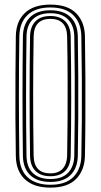

<svg xmlns="http://www.w3.org/2000/svg" viewBox="-20 -828 449 855"><path d="M204.5 7.5Q130.5 7.5 91 -29.4Q51.5 -66.2 50.5 -133Q49 -215.8 48.6 -308.2Q48.2 -400.8 48.8 -492.9Q49.2 -585 50.5 -666.8Q51.5 -733 90.8 -770.2Q130 -807.5 204.5 -807.5Q281 -807.5 319 -769Q357 -730.5 358.2 -666.8Q359.8 -582.2 360.2 -488.2Q360.8 -394.2 360.2 -302.5Q359.8 -210.8 358.2 -133.2Q356.8 -69.8 318.9 -31.1Q281 7.5 204.5 7.5ZM204.5 -5.2Q273 -5.2 307 -40.2Q341 -75.2 342.2 -133.5Q343.8 -203.8 344.4 -292Q345 -380.2 344.5 -476.4Q344 -572.5 342.2 -666.2Q341.2 -725.5 306.8 -760.1Q272.2 -794.8 204.5 -794.8Q138.2 -794.8 102.8 -761.2Q67.2 -727.8 66.2 -666.2Q64.2 -539.5 64.2 -400.8Q64.2 -262 66.2 -133.5Q67.5 -71 103.5 -38.1Q139.5 -5.2 204.5 -5.2ZM204.5 -17.8Q146.2 -17.8 114.6 -48Q83 -78.2 82 -133.8Q80.2 -261.8 80.2 -399.2Q80.2 -536.8 82 -666Q83 -720.8 114.1 -751.5Q145.2 -782.2 204.5 -782.2Q262.2 -782.2 293.9 -752Q325.5 -721.8 326.5 -665.8Q328 -580 328.5 -486.4Q329 -392.8 328.5 -302Q328 -211.2 326.5 -134Q325.2 -79.8 294.5 -48.8Q263.8 -17.8 204.5 -17.8ZM204.5 -30.8Q256.8 -30.8 283.2 -58.6Q309.8 -86.5 310.8 -134.2Q312.2 -215.8 312.8 -306Q313.2 -396.2 312.8 -488Q312.2 -579.8 310.8 -665.5Q309.8 -715 282.4 -742.1Q255 -769.2 204.5 -769.2Q154 -769.2 126.4 -742.5Q98.8 -715.8 98 -665.8Q96 -536.5 96 -399.4Q96 -262.2 98 -134Q98.8 -83.5 126.6 -57.1Q154.5 -30.8 204.5 -30.8ZM204.5 -43.2Q161.5 -43.2 138 -66.9Q114.5 -90.5 113.8 -134.2Q111.8 -263 111.8 -402.5Q111.8 -542 113.8 -665.5Q114.5 -708.5 137.5 -732.6Q160.5 -756.8 204.5 -756.8Q246.5 -756.8 270.2 -733.4Q294 -710 294.8 -665Q297.2 -527.2 297.1 -388.6Q297 -250 294.8 -135Q294 -90.5 270.4 -66.9Q246.8 -43.2 204.5 -43.2ZM204.5 -56Q240.8 -56 259.5 -77.1Q278.2 -98.2 279 -135.2Q280.2 -206.2 280.9 -293.4Q281.5 -380.5 281.1 -475.5Q280.8 -570.5 279 -664.8Q277.5 -744 204.5 -744Q131 -744 129.8 -665Q127.8 -546 127.6 -407.1Q127.5 -268.2 129.8 -134.8Q131 -56 204.5 -56Z"/></svg>

Font: Big Shoulders Inline Text
Style: Regular
Weight: 400
Designer: Patric King
Foundry: XO Type Co
Version: Version 1.000